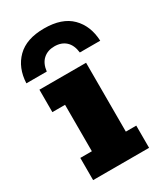

<svg xmlns="http://www.w3.org/2000/svg" viewBox="-172 -665 635 734"><g transform="rotate(-30 145.0 -298.0)"><path d="M18 0V-98H69V-303H13V-402H219V-98H265V0ZM-18 -448Q-15 -515 26 -555.5Q67 -596 145 -596Q224 -596 264.5 -555.5Q305 -515 308 -448H218Q214 -482 195 -499.5Q176 -517 145 -517Q115 -517 95.5 -499.5Q76 -482 72 -448Z"/></g></svg>

Font: Rokkitt ExtraBold
Style: Regular
Weight: 800
Version: Version 3.103